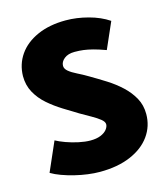

<svg xmlns="http://www.w3.org/2000/svg" viewBox="-107 -776 760 873"><g transform="rotate(-15 273.5 -340.0)"><path d="M33 -42Q53 -30 80.5 -20Q108 -10 138.5 -2.5Q169 5 199.5 9Q230 13 256 13Q340 13 401 -13Q462 -39 494.5 -84.5Q527 -130 527 -187Q527 -229 508.5 -262.5Q490 -296 460 -324Q430 -352 393.5 -375Q357 -398 321 -419Q294 -435 270.5 -446.5Q247 -458 232.5 -470Q218 -482 218 -496Q218 -515 236 -529.5Q254 -544 285 -544Q308 -544 327 -541.5Q346 -539 369.5 -533Q393 -527 429 -514L483 -637Q443 -664 388.5 -678.5Q334 -693 283 -693Q206 -693 149 -667.5Q92 -642 61.5 -598Q31 -554 30 -498Q30 -455 49 -420.5Q68 -386 99 -359Q130 -332 165.5 -310Q201 -288 234 -268Q260 -253 284 -239.5Q308 -226 323.5 -213.5Q339 -201 339 -189Q339 -177 329 -164.5Q319 -152 299.5 -144Q280 -136 251 -136Q227 -136 196.5 -142.5Q166 -149 138.5 -159Q111 -169 93 -179Z"/></g></svg>

Font: Catamaran Thin Black
Style: Regular
Weight: 900
Version: Version 2.000